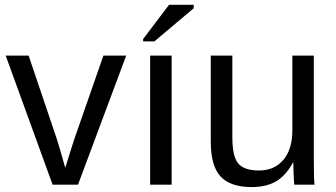

<svg xmlns="http://www.w3.org/2000/svg" viewBox="-20 -756 1374 786"><path d="M496.6 -528.3 299.3 0H195.3L3.4 -528.3H97.2L213.4 -184.6Q220.2 -165 247.1 -68.8Q256.3 -97.7 265.9 -129.2Q275.4 -160.6 283.2 -183.6L403.3 -528.3Z M682.6 -528.3V0H594.7V-528.3ZM772.9 -722.2 611.8 -586.4H565.9V-596.2L671.9 -736.3H772.9Z M1179.2 -90.3Q1148.9 -35.6 1109.1 -12.9Q1069.3 9.8 1010.3 9.8Q923.3 9.8 883.1 -33.4Q842.8 -76.7 842.8 -176.3V-528.3H931.2V-193.4Q931.2 -114.3 955.8 -86.2Q980.5 -58.1 1040 -58.1Q1103.5 -58.1 1140.1 -101.6Q1176.8 -145 1176.8 -222.2V-528.3H1264.6V-112.8Q1264.6 -20.5 1267.6 0H1184.6Q1184.1 -2.4 1182.9 -22.9Q1181.6 -43.5 1180.7 -90.3Z"/></svg>

Font: Arimo Nerd Font
Style: Regular
Weight: 400
Designer: Steve Matteson
Foundry: Monotype Imaging Inc.
Version: Version 1.33;Nerd Fonts 3.2.1